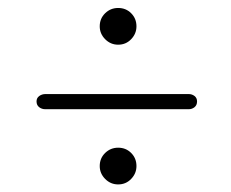

<svg xmlns="http://www.w3.org/2000/svg" viewBox="-20 -602 594 494"><path d="M284 -487Q264.5 -487 250.5 -501.2Q236.6 -515.3 236.6 -534.3Q236.6 -554.3 250.5 -567.9Q264.5 -581.5 284 -581.5Q304 -581.5 317.5 -567.9Q331.1 -554.3 331.1 -534.3Q331.1 -515.3 317.5 -501.2Q304 -487 284 -487ZM74 -341Q74 -350 81 -355Q88 -360 97 -360H465.5Q474 -360 480.5 -355Q487 -350 487 -341Q487 -331.5 480.5 -326.2Q474 -321 465.5 -321H96.5Q87.5 -321 80.8 -326.2Q74 -331.5 74 -341ZM284 -127.5Q264.5 -127.5 250.5 -141.7Q236.6 -155.8 236.6 -174.8Q236.6 -194.8 250.5 -208.4Q264.5 -222 284 -222Q304 -222 317.5 -208.4Q331.1 -194.8 331.1 -174.8Q331.1 -155.8 317.5 -141.7Q304 -127.5 284 -127.5Z"/></svg>

Font: Fraunces 9pt Light
Style: Regular
Weight: 300
Version: Version 1.000;[0bf87f6ff]